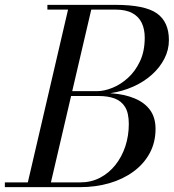

<svg xmlns="http://www.w3.org/2000/svg" viewBox="-65 -770 715 790"><path d="M-45 0V-19.5H49.5L215 -730.5H130V-750H410Q531 -750 580.5 -715Q630 -680 630 -605Q630 -565 611.5 -528.8Q593 -492.5 560.2 -463Q527.5 -433.5 483.5 -413.8Q439.5 -394 388.5 -386.5Q447.5 -382.5 489.2 -365Q531 -347.5 553 -316.5Q575 -285.5 575 -240Q575 -184 550.8 -139.5Q526.5 -95 483.8 -63.8Q441 -32.5 384.8 -16.2Q328.5 0 264.5 0ZM144.5 -19.5H264.5Q310 -19.5 346.8 -38.8Q383.5 -58 410 -91.5Q436.5 -125 450.8 -168.2Q465 -211.5 465 -260Q465 -304.5 449.8 -329.5Q434.5 -354.5 406.8 -364.8Q379 -375 341 -375H208.5L213 -395H335Q363.5 -395 397.2 -408.5Q431 -422 461.2 -449.2Q491.5 -476.5 511 -517.8Q530.5 -559 530.5 -615Q530.5 -650 518.2 -675.8Q506 -701.5 479.5 -716Q453 -730.5 410 -730.5H310.5Z"/></svg>

Font: Bodoni Moda SC
Style: Italic
Weight: 400
Italic angle: -13°
Designer: Owen Earl
Foundry: indestructible type
Version: Version 2.005